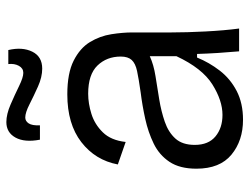

<svg xmlns="http://www.w3.org/2000/svg" viewBox="-108 -646 766 589"><g transform="rotate(-90 274.5 -351.0)"><path d="M202 12Q138 12 95 -23.5Q52 -59 52 -131Q52 -182 73 -213.5Q94 -245 129 -262Q164 -279 205 -288Q246 -297 286 -302Q328 -308 351.5 -313Q375 -318 385.5 -329.5Q396 -341 396 -363Q396 -406 368.5 -434.5Q341 -463 282 -463Q252 -463 220 -453Q188 -443 163.5 -418Q139 -393 134 -348L65 -372Q78 -441 133.5 -484Q189 -527 280 -527Q345 -527 383.5 -507.5Q422 -488 440.5 -457.5Q459 -427 464.5 -392Q470 -357 470 -327V-207Q470 -161 473 -103Q476 -45 482 0H412Q409 -34 407 -65.5Q405 -97 404 -129H393Q378 -92 353 -59.5Q328 -27 290.5 -7.5Q253 12 202 12ZM217 -51Q261 -51 310.5 -82Q360 -113 397 -192V-274Q371 -262 336 -256.5Q301 -251 264.5 -245Q228 -239 196 -228Q164 -217 144.5 -195.5Q125 -174 125 -136Q125 -94 151 -72.5Q177 -51 217 -51ZM359 -604Q333 -604 304 -617Q275 -630 249.5 -643Q224 -656 209 -656Q198 -656 191 -645.5Q184 -635 185 -611H141Q132 -658 147.5 -686Q163 -714 195 -714Q219 -714 249 -701Q279 -688 305.5 -675Q332 -662 346 -662Q360 -662 367.5 -675.5Q375 -689 373 -708H416Q426 -665 411 -634.5Q396 -604 359 -604Z"/></g></svg>

Font: Bricolage Grotesque 10pt Light
Style: Regular
Weight: 300
Designer: Mathieu Triay
Foundry: Atelier Triay
Version: Version 1.000; ttfautohint (v1.8.4.7-5d5b);gftools[0.9.32]